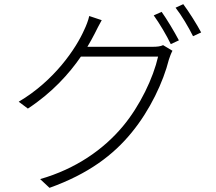

<svg xmlns="http://www.w3.org/2000/svg" viewBox="-20 -846 1040 923"><path d="M757 -789 719 -772C746 -735 782 -674 801 -634L840 -652C818 -694 782 -754 757 -789ZM861 -826 824 -809C853 -772 886 -716 908 -672L947 -690C927 -728 888 -790 861 -826ZM469 -749 409 -769C405 -749 393 -719 386 -705C346 -613 241 -458 70 -357L114 -324C230 -400 312 -491 369 -574H740C717 -472 653 -337 570 -238C477 -127 344 -34 173 15L218 57C405 -10 525 -101 613 -209C701 -316 765 -452 792 -560C795 -570 803 -591 809 -602L764 -629C752 -623 736 -621 712 -621H400C413 -643 425 -664 435 -684C444 -702 457 -728 469 -749Z"/></svg>

Font: Noto Sans CJK SC Light
Style: Regular
Weight: 300
Designer: Ryoko NISHIZUKA 西塚涼子 (kana, bopomofo & ideographs); Paul D. Hunt (Latin, Greek & Cyrillic); Sandoll Communications 산돌커뮤니
Foundry: Adobe
Version: Version 2.004;hotconv 1.0.118;makeotfexe 2.5.65603